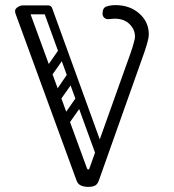

<svg xmlns="http://www.w3.org/2000/svg" viewBox="-20 -721 679 751"><path d="M325 10Q309 10 296.5 4.5Q284 -1 279 -16L42 -664Q39 -670 39 -678Q39 -684 43.5 -688.5Q48 -693 54 -696Q60 -699 64 -699.5Q68 -700 72 -700Q87 -700 93 -683L320 -63Q322 -58 325 -58Q329 -58 330 -63L477 -475Q493 -518 499 -538.5Q505 -559 506.5 -566Q508 -573 508 -577Q508 -606 486.5 -627Q465 -648 428 -648Q424 -648 416 -647Q408 -646 402 -646Q394 -646 387.5 -652Q381 -658 381 -668Q381 -691 397.5 -696Q414 -701 431 -701Q488 -701 525 -668Q562 -635 562 -587Q562 -581 560.5 -572Q559 -563 553 -542.5Q547 -522 532 -481L367 -16Q362 -1 352.5 4.5Q343 10 325 10ZM184 -682Q184 -665 167 -665H74Q55 -665 55 -682Q55 -700 73 -700H166Q184 -700 184 -682ZM382 -90Q366 -85 360 -101L151 -676Q145 -692 161 -697Q178 -704 184 -689L393 -113Q399 -97 382 -90ZM243 -228Q234 -215 220 -224Q204 -235 214 -248L280 -343Q289 -355 303 -347Q318 -336 309 -322ZM275 -105Q259 -99 253 -115L75 -605Q69 -621 85 -627Q102 -633 107 -618L286 -128Q292 -111 275 -105ZM175 -415Q166 -402 152 -411Q136 -422 146 -435L212 -530Q221 -542 235 -534Q250 -523 241 -509ZM209 -320Q200 -307 186 -316Q171 -327 181 -340L246 -435Q256 -448 269 -439Q284 -428 276 -415Z"/></svg>

Font: Agu Display Uzo
Style: Regular
Weight: 400
Designer: Oluwaseun Badejo
Version: Version 1.103